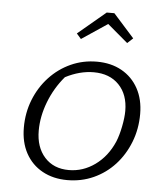

<svg xmlns="http://www.w3.org/2000/svg" viewBox="-53 -797 741 852"><g transform="rotate(5 317.0 -371.0)"><path d="M278 7Q215 7 167 -19.5Q119 -46 92.5 -94.5Q66 -143 66 -209Q66 -275 89 -333Q112 -391 153 -435Q194 -479 248 -503.5Q302 -528 364 -528Q427 -528 474.5 -501.5Q522 -475 548.5 -426.5Q575 -378 575 -313Q575 -246 552 -187.5Q529 -129 489 -85.5Q449 -42 395 -17.5Q341 7 278 7ZM281 -38Q344 -38 397.5 -76.5Q451 -115 480 -182Q492 -211 500 -251.5Q508 -292 508 -321Q508 -394 466.5 -437Q425 -480 354 -480Q292 -480 228 -447Q183 -394 158 -329Q133 -264 133 -201Q133 -127 173 -82.5Q213 -38 281 -38ZM422 -749 515 -645 490 -622 399 -699 284 -622 264 -645 388 -749Z"/></g></svg>

Font: Piazzolla SC Light
Style: Italic
Weight: 300
Italic angle: -11.3°
Designer: Juan Pablo del Peral
Foundry: Huerta Tipografica
Version: Version 1.330